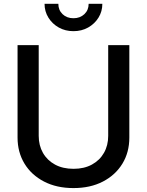

<svg xmlns="http://www.w3.org/2000/svg" viewBox="-20 -961 760 993"><path d="M359.9 11.7Q272.9 11.7 207.8 -22Q142.6 -55.7 106.7 -114.7Q70.8 -173.8 70.8 -249.5V-727.5H180.2V-258.3Q180.2 -209 202.1 -170.4Q224.1 -131.8 264.4 -109.9Q304.7 -87.9 360.4 -87.9Q415.5 -87.9 455.8 -110.1Q496.1 -132.3 517.8 -170.7Q539.6 -209 539.6 -258.3V-727.5H648.9V-249.5Q648.9 -173.3 613 -114.5Q577.1 -55.7 512.2 -22Q447.3 11.7 359.9 11.7ZM359.9 -799.8Q317.9 -799.8 284.2 -818.6Q250.5 -837.4 230.5 -869.6Q210.4 -901.9 210.4 -941.4H281.7Q281.7 -908.7 303.7 -887.7Q325.7 -866.7 359.9 -866.7Q394 -866.7 416.3 -887.7Q438.5 -908.7 438.5 -941.4H509.3Q509.3 -901.9 489.5 -869.9Q469.7 -837.9 436 -818.8Q402.3 -799.8 359.9 -799.8Z"/></svg>

Font: Inter 24pt Medium
Style: Regular
Weight: 500
Designer: Rasmus Andersson
Foundry: rsms
Version: Version 4.001;git-66647c0bb